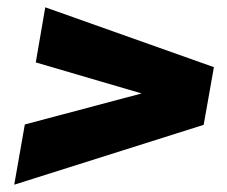

<svg xmlns="http://www.w3.org/2000/svg" viewBox="-20 -597 622 526"><path d="M19 -91 48 -256 368 -341 78 -426 104 -577 566 -413 538 -255Z"/></svg>

Font: Celebes Black
Style: Italic
Weight: 900
Italic angle: -10°
Designer: Anugrah Pasau
Foundry: Lafontype
Version: Version 1.000; ttfautohint (v1.8.4)